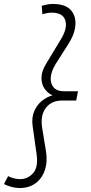

<svg xmlns="http://www.w3.org/2000/svg" viewBox="-70 -725 460 970"><path d="M197 -705Q259 -705 286.5 -675.5Q314 -646 311 -599.5Q308 -553 275 -502L212 -403Q189 -366 186.5 -334.5Q184 -303 201 -283.5Q218 -264 252 -264H324L315 -217H242Q190 -217 161.5 -179.5Q133 -142 143 -79L162 37Q171 90 157 133Q143 176 110 200.5Q77 225 29 225Q10 225 -11 219.5Q-32 214 -50 205L-29 165Q-15 172 0.5 176Q16 180 32 180Q70 180 97 150Q124 120 115 55L95 -87Q89 -129 102 -161Q115 -193 140 -214Q165 -235 195 -243Q170 -255 154.5 -278Q139 -301 139.5 -333Q140 -365 163 -403L238 -527Q272 -583 260 -622Q248 -661 191 -661Q179 -661 168 -659Q157 -657 144 -653L141 -696Q156 -700 169.5 -702.5Q183 -705 197 -705Z"/></svg>

Font: Red Hat Text VF
Style: Italic
Weight: 300
Italic angle: -12°
Designer: Pentagram, MCKL
Foundry: Pentagram, MCKL
Version: Version 1.023